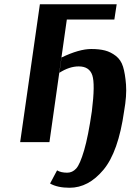

<svg xmlns="http://www.w3.org/2000/svg" viewBox="-20 -670 615 905"><path d="M75 0 168 -650H530L519 -578H295L213 0ZM308 215Q251 215 216 195L249 133Q267 144 297 144Q321 144 339 124.5Q357 105 376.5 38.5Q396 -28 413 -146Q429 -274 415 -315.5Q401 -357 351 -357Q307 -357 260 -327L270 -399Q353 -439 410 -439Q448 -439 475 -432Q502 -425 526 -406.5Q550 -388 560 -355.5Q570 -323 574 -271Q578 -219 565 -146Q538 46 467.5 130.5Q397 215 308 215Z"/></svg>

Font: Arsenal
Style: Bold Italic
Weight: 700
Italic angle: -9.10001°
Designer: Andrij Shevchenko
Foundry: Stairsfor
Version: Version 2.001;PS 002.001;hotconv 1.0.88;makeotf.lib2.5.64775